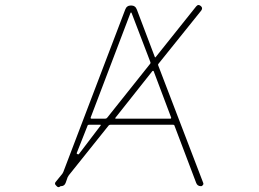

<svg xmlns="http://www.w3.org/2000/svg" viewBox="-20 -773 1040 772"><path d="M207 -25.4Q201.2 -30.3 201.2 -35.2Q201.2 -39.1 205.1 -43L230.5 -74.2Q232.4 -77.1 234.4 -81.1L483.4 -734.4Q489.3 -751 506.8 -751Q524.4 -751 530.3 -734.4L602.5 -543.9Q602.5 -543 604 -542.5Q605.5 -542 606.4 -543.9L768.6 -747.1Q773.4 -752.9 778.3 -752.9Q782.2 -752.9 787.1 -749Q796.9 -741.2 789.1 -730.5L617.2 -516.6Q614.3 -513.7 616.2 -509.8L796.9 -38.1Q797.9 -36.1 797.9 -34.2Q797.9 -31.2 795.9 -29.3Q793 -24.4 788.1 -24.4Q773.4 -24.4 768.6 -38.1L681.6 -267.6Q680.7 -271.5 675.8 -271.5H424.8Q419.9 -271.5 417 -268.6L256.8 -68.4Q253.9 -64.5 252 -60.5L244.1 -38.1Q239.3 -24.4 224.6 -24.4H223.6Q222.7 -24.4 221.7 -23.4Q218.8 -20.5 215.8 -20.5Q212.9 -20.5 210 -22.5ZM289.1 -159.2Q287.1 -155.3 291 -153.3H292Q293 -152.3 293.9 -152.3Q296.9 -152.3 297.9 -154.3L384.8 -268.6Q386.7 -271.5 382.8 -271.5H337.9Q333 -271.5 332 -267.6ZM444.3 -299.8Q441.4 -295.9 446.3 -295.9H665Q668.9 -295.9 668 -300.8L597.7 -487.3Q596.7 -488.3 595.2 -488.3Q593.8 -488.3 592.8 -487.3ZM344.7 -300.8Q343.8 -295.9 347.7 -295.9H403.3Q408.2 -295.9 411.1 -299.8L583 -515.6Q585 -517.6 585 -519.5Q585 -521.5 585 -522.5L508.8 -721.7Q507.8 -722.7 506.8 -722.7Q505.9 -722.7 504.9 -721.7Z"/></svg>

Font: Rounded Mgen+ 1m thin
Style: Regular
Weight: 100
Designer: [Source Han Sans]
Ryoko NISHIZUKA  (kana & ideographs); Paul D. Hunt (Latin, Greek & Cyrillic); Wenlong ZHANG  (bopomofo
Version: Version 1.059.20150602